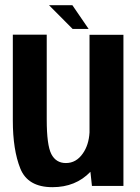

<svg xmlns="http://www.w3.org/2000/svg" viewBox="-20 -732 550 756"><path d="M342 0 336 -55.5Q278 5 186.5 5Q89.5 5 60 -68.5Q30.5 -142 30.5 -257.5V-595.5H164V-261.5Q164 -160.5 182.2 -125.2Q200.5 -90 239.5 -90Q280 -90 306 -127.5Q329.5 -160.5 332.5 -210.5V-595H466V0ZM266 -618 173 -711.5H265L329 -618Z"/></svg>

Font: Anybody SemiBold
Style: Regular
Weight: 600
Designer: Tyler Finck
Foundry: Etcetera Type Company
Version: Version 1.010; ttfautohint (v1.8.3) -l 8 -r 50 -G 200 -x 14 